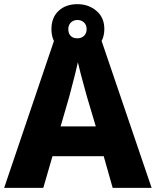

<svg xmlns="http://www.w3.org/2000/svg" viewBox="-20 -902 748 922"><path d="M521 0 478 -152H232L188 0H0L243 -717H464L708 0ZM398 -436Q393 -454 384.5 -485Q376 -516 367.5 -548Q359 -580 354 -603Q349 -580 341 -547.5Q333 -515 324.5 -484Q316 -453 312 -436L271 -295H440ZM352 -643Q296 -643 261.5 -675Q227 -707 227 -762Q227 -818 261.5 -850Q296 -882 352 -882Q405 -882 443 -850Q481 -818 481 -763Q481 -707 443.5 -675Q406 -643 352 -643ZM352 -718Q371 -718 383.5 -730Q396 -742 396 -762Q396 -782 383.5 -794Q371 -806 352 -806Q333 -806 320.5 -794Q308 -782 308 -762Q308 -742 319 -730Q330 -718 352 -718Z"/></svg>

Font: Noto Sans Thaana ExtraBold
Style: Regular
Weight: 800
Designer: David Williams
Foundry: Google Inc.
Version: Version 3.001; ttfautohint (v1.8.4.7-5d5b)